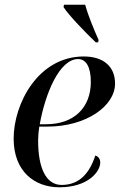

<svg xmlns="http://www.w3.org/2000/svg" viewBox="-20 -786 519 816"><path d="M387 -606H397L399 -616C380 -659 354 -721 342 -766H252L250 -756C272 -721 344 -647 387 -606ZM233 10C353 10 406 -56 406 -95C406 -111 398 -121 385 -125C361 -51 318 0 242 0C177 0 142 -69 142 -189C142 -207 144 -230 147 -248H182C346 -248 469 -335 469 -431C469 -503 420 -546 336 -546C142 -546 38 -345 38 -197C38 -58 126 10 233 10ZM176 -258H149C172 -387 232 -535 312 -535C346 -535 366 -501 366 -438C366 -328 294 -258 176 -258Z"/></svg>

Font: Noto Serif Display
Style: Italic
Weight: 400
Italic angle: -12°
Designer: Monotype Design Team
Foundry: Monotype Imaging Inc.
Version: Version 2.009